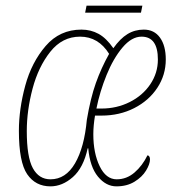

<svg xmlns="http://www.w3.org/2000/svg" viewBox="-20 -651 618 681"><path d="M47 -187Q47 -264 69.5 -347Q92 -430 142 -488Q192 -546 269 -546Q302 -546 329.5 -531Q357 -516 382 -480Q406 -514 432 -530Q458 -546 490 -546Q527 -546 547.5 -517.5Q568 -489 568 -440Q568 -385 538 -339.5Q508 -294 456 -267.5Q404 -241 340 -241H317Q311 -205 311 -175Q311 -108 333.5 -61.5Q356 -15 394 -15Q429 -15 457 -39Q485 -63 503 -100Q507 -100 509.5 -96Q512 -92 512 -86Q512 -69 498 -46Q484 -23 457 -6.5Q430 10 393 10Q356 10 327.5 -24.5Q299 -59 293 -125H291Q276 -56 238.5 -23Q201 10 159 10Q106 10 76.5 -33Q47 -76 47 -187ZM288 -226Q301 -303 320 -356.5Q339 -410 367 -460Q329 -521 264 -521Q201 -521 158.5 -467.5Q116 -414 95.5 -336.5Q75 -259 75 -186Q75 -94 96.5 -54.5Q118 -15 159 -15Q213 -15 246 -71.5Q279 -128 288 -226ZM340 -266Q394 -266 440 -289Q486 -312 513 -352Q540 -392 540 -440Q540 -521 482 -521Q447 -521 414.5 -482.5Q382 -444 358 -385Q334 -326 322 -266ZM287 -631H485L480 -606H282Z"/></svg>

Font: Noto Serif CondThin
Style: Italic
Weight: 250
Width: 3
Italic angle: -12°
Designer: Monotype Design Team
Foundry: Monotype Imaging Inc.
Version: Version 1.001